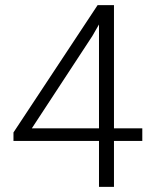

<svg xmlns="http://www.w3.org/2000/svg" viewBox="-20 -731 594 751"><path d="M425.8 -229H536.6V-179.7H425.8V0H367.2V-179.7H32.7V-212.9L361.8 -710.9H425.8ZM104.5 -229H367.2V-635.3L341.3 -590.3Z"/></svg>

Font: RobotoInd Light
Style: Regular
Weight: 300
Designer: Google
Version: Version 2.001151; 2014